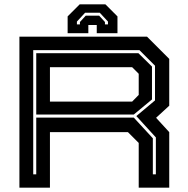

<svg xmlns="http://www.w3.org/2000/svg" viewBox="-20 -870 870 890"><path d="M70 0V-700H661.5L764.5 -597V-380L703.5 -324L764.5 -257.5V0H623V-207.5L573 -257.5H211.5V0ZM134 -62H148V-325H600L688.5 -229V-62H702.5V-233L612 -332L698.5 -404.5V-565.5L626.5 -637.5H134ZM148 -339V-623.5H621.5L684.5 -561.5V-409L600 -339ZM211.5 -399H592.5L623 -430V-528L592.5 -558.5H211.5ZM468.5 -850 524.5 -794V-716H428.5V-754H389.5V-716H293.5V-794L349.5 -850ZM442.5 -811H374.5L336.5 -770V-757H350.5V-768L377.5 -797.5H439.5L466.5 -768V-757H480.5V-770Z"/></svg>

Font: Tourney Expanded Regular
Style: Bold
Weight: 700
Width: 7
Designer: Tyler Finck
Foundry: Etcetera Type Co
Version: Version 1.010; ttfautohint (v1.8.3)